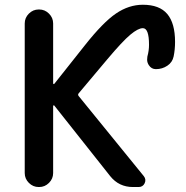

<svg xmlns="http://www.w3.org/2000/svg" viewBox="-20 -793 767 792"><path d="M569.3 -773.4Q637.7 -773.4 669.9 -735.4Q702.1 -697.3 702.1 -620.1Q702.1 -588.9 696.3 -560.5Q691.4 -536.1 670.4 -522Q649.4 -507.8 623 -507.8Q604.5 -507.8 593.8 -524.4Q586.9 -535.2 586.9 -546.9Q586.9 -552.7 587.9 -559.6Q594.7 -584 594.7 -608.4Q594.7 -676.8 569.3 -676.8Q549.8 -676.8 517.6 -649.9Q485.4 -623 422.9 -548.8L304.7 -408.2Q299.8 -402.3 304.7 -396.5L573.2 -66.4Q584 -52.7 576.7 -37.1Q569.3 -21.5 551.8 -21.5H528.3Q470.7 -21.5 434.6 -66.4L204.1 -357.4Q203.1 -359.4 201.2 -358.4Q199.2 -357.4 199.2 -355.5V-79.1Q199.2 -55.7 182.1 -38.6Q165 -21.5 141.6 -21.5H139.6Q116.2 -21.5 99.1 -38.6Q82 -55.7 82 -79.1V-696.3Q82 -719.7 99.1 -736.8Q116.2 -753.9 139.6 -753.9H141.6Q165 -753.9 182.1 -736.8Q199.2 -719.7 199.2 -696.3V-449.2Q199.2 -447.3 201.2 -446.3Q203.1 -445.3 204.1 -447.3L331.1 -607.4Q405.3 -701.2 458.5 -737.3Q511.7 -773.4 569.3 -773.4Z"/></svg>

Font: Gen Jyuu Gothic Medium
Style: Regular
Weight: 500
Designer: [Source Han Sans]
Ryoko NISHIZUKA  (kana & ideographs); Paul D. Hunt (Latin, Greek & Cyrillic); Wenlong ZHANG  (bopomofo
Version: Version 1.002.20150607